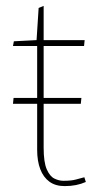

<svg xmlns="http://www.w3.org/2000/svg" viewBox="-20 -621 346 651"><path d="M199 10Q168 10 147.5 -5Q127 -20 116.5 -47.5Q106 -75 106 -113V-269H24L26 -289H106V-465H24L27 -481L104 -485L111 -594L128 -601V-485H267L265 -465H128V-289H256L254 -269H128V-120Q128 -71 138.5 -47Q149 -23 164.5 -15.5Q180 -8 195 -8Q223 -8 238 -12.5Q253 -17 266 -20L271 -4Q255 3 237.5 6.5Q220 10 199 10Z"/></svg>

Font: Murecho Thin
Style: Regular
Weight: 100
Designer: Neil Summerour
Foundry: Positype
Version: Version 1.010